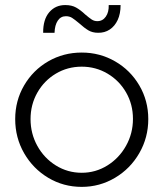

<svg xmlns="http://www.w3.org/2000/svg" viewBox="-20 -730 645 758"><path d="M40 -259.8Q40 -332.5 75.2 -392.8Q110.4 -453.1 170.4 -487.8Q230.5 -522.5 302.7 -522.5Q374 -522.5 434.3 -487.8Q494.6 -453.1 530 -392.8Q565.4 -332.5 565.4 -259.8Q565.4 -187 530 -125.5Q494.6 -64 434.1 -28.1Q373.5 7.8 302.7 7.8Q230.5 7.8 170.4 -28.1Q110.4 -64 75.2 -125.2Q40 -186.5 40 -259.8ZM504.9 -260.7Q504.9 -317.9 477.8 -365Q450.7 -412.1 404.3 -439.5Q357.9 -466.8 302.7 -466.8Q246.6 -466.8 200.4 -439.2Q154.3 -411.6 127.4 -364.3Q100.6 -316.9 100.6 -259.8Q100.6 -202.6 127.4 -154.1Q154.3 -105.5 200.7 -76.7Q247.1 -47.9 302.7 -47.9Q357.4 -47.9 403.8 -76.7Q450.2 -105.5 477.5 -154.3Q504.9 -203.1 504.9 -260.7ZM238.3 -710Q263.2 -710 280.5 -700.2Q297.9 -690.4 316.4 -672.9Q332.5 -659.2 342.3 -652.8Q352.1 -646.5 364.3 -646.5Q385.3 -646.5 397.7 -664.3Q410.2 -682.1 409.2 -710H456.1Q456.1 -675.8 444.6 -651.1Q433.1 -626.5 413.1 -613.3Q393.1 -600.1 367.2 -600.6Q345.2 -600.6 329.1 -610.1Q313 -619.6 293 -637.7Q274.4 -653.3 264.2 -659.7Q253.9 -666 240.2 -666Q219.7 -666 208 -648.4Q196.3 -630.9 195.3 -600.6H150.4Q149.9 -653.3 174.6 -681.9Q199.2 -710.4 238.3 -710Z"/></svg>

Font: Reddit Sans Chocolate Light
Style: Regular
Weight: 300
Designer: Stephen Hutchings
Foundry: Reddit
Version: Version 1.013